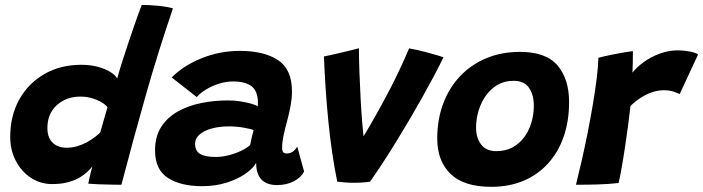

<svg xmlns="http://www.w3.org/2000/svg" viewBox="-20 -740 2827 772"><path d="M334.8 -1.5Q336.2 -8.6 339.1 -21.6Q342 -34.5 345.4 -48.2Q348.9 -61.9 351.2 -70.4Q344.4 -62 332.2 -50.1Q320.1 -38.2 301.2 -26.8Q282.2 -15.2 254.7 -7.6Q227.1 0.1 189.4 0.1Q142.2 0.1 104.1 -25.2Q65.9 -50.5 43.5 -93.5Q21.1 -136.5 21.1 -189.8Q21.1 -274.8 57.6 -340.1Q94.1 -405.4 158.7 -442.4Q223.2 -479.5 307 -479.5Q344.6 -479.5 374.9 -471Q405.2 -462.5 425.2 -449.7Q445.1 -436.9 451.1 -423.9Q458.6 -451.5 469.4 -485.9Q480.2 -520.4 492.4 -556.5Q504.5 -592.6 515.8 -625.6Q527.1 -658.6 536.2 -683.7Q545.4 -708.8 550 -720.2Q579 -720.2 614.4 -716.9Q649.9 -713.6 675.5 -706.4Q616.5 -534.1 567.2 -360.6Q517.9 -187.1 468.1 2.9Q456 2.9 430.1 2.4Q404.2 2 377.2 1Q350.2 0 334.8 -1.5ZM247.2 -146Q268.6 -146 288.4 -151.5Q308.1 -157 325.7 -166.2Q343.2 -175.4 357.8 -186.1Q372.4 -196.9 383 -207.2Q385.9 -217.4 389.9 -231.6Q393.9 -245.8 398.1 -260.4Q402.4 -275.1 406.1 -288.1Q409.9 -301.1 412.2 -308.9Q404.2 -319.4 387.5 -329.2Q370.8 -339 349.1 -345.3Q327.5 -351.6 303.6 -351.6Q246.9 -351.6 208.8 -317.4Q170.6 -283.1 170.6 -225.8Q170.6 -185.9 192 -165.9Q213.4 -146 247.2 -146Z M792.2 8.6Q706.8 8.6 655.1 -24.6Q603.4 -57.8 603.4 -135.5Q603.4 -191.1 628.1 -229.6Q652.9 -268.1 694.8 -291.6Q736.6 -315 788.7 -325.6Q840.8 -336.2 895.6 -336.2Q921.5 -336.2 946.7 -332.4Q971.9 -328.5 990.9 -322.9Q1010 -317.4 1016.4 -312.2Q1017.4 -320.8 1016.8 -335.9Q1016.1 -351 1012 -362Q1004.9 -387.4 981.1 -399.9Q957.2 -412.5 917.6 -412.5Q889.4 -412.5 860.7 -403.6Q832 -394.6 808.6 -380.2Q785.1 -365.9 771 -349.8L670.4 -428.6Q716.8 -475.8 790.2 -505.6Q863.6 -535.4 943.9 -535.4Q1042.1 -535.4 1098.1 -498.2Q1154 -461.1 1154 -372.6Q1154 -346.2 1148.6 -315.9Q1143.1 -285.5 1135 -255.8Q1126.9 -226 1120.6 -197.2Q1114.4 -168.5 1114.4 -145.9Q1114.4 -131.9 1119.2 -127.4Q1124.1 -122.9 1133.2 -122.9Q1146.6 -122.9 1157.1 -130.1Q1167.5 -137.2 1175.2 -150.4L1202.8 -50.1Q1190.8 -27 1161.9 -11.4Q1133 4.1 1093.9 4.1Q1052.4 4.1 1031.1 -18.3Q1009.9 -40.8 1009.9 -85.2Q997.4 -62.5 966 -40.9Q934.6 -19.2 890.1 -5.3Q845.5 8.6 792.2 8.6ZM848.4 -108.9Q872.1 -108.9 898.7 -115.6Q925.2 -122.2 948.6 -133.2Q972 -144.1 985.8 -156.9Q988.9 -172.5 992.5 -188.9Q996.1 -205.2 999.6 -217Q989.6 -221.4 960.4 -226.6Q931.2 -231.9 897.5 -231.9Q875 -231.9 851.6 -227.8Q828.2 -223.8 808.4 -215.2Q788.6 -206.6 776.5 -193.2Q764.4 -179.9 764.4 -161.6Q764.4 -133.8 784.1 -121.3Q803.9 -108.9 848.4 -108.9Z M1625 -545.5Q1658.9 -539.4 1688.6 -531.5Q1718.4 -523.6 1738.7 -517.6Q1759 -511.5 1763.1 -509.6Q1747 -476.2 1725.9 -436.4Q1704.8 -396.5 1680.2 -352.6Q1655.6 -308.8 1629 -263.4Q1602.4 -218 1574.9 -173.4Q1547.5 -128.8 1520.4 -87.1Q1493.2 -45.5 1467.9 -9.6Q1440.1 -5.1 1401.5 -5.1Q1382.9 -5.1 1365.5 -6.6Q1348.1 -8 1336 -9.6Q1324.8 -64 1315.7 -126.1Q1306.6 -188.1 1300.1 -253.9Q1293.6 -319.6 1289.2 -385.5Q1284.9 -451.4 1282.5 -513Q1289.9 -514.4 1307.4 -518.2Q1324.9 -522 1346.5 -527.1Q1368.1 -532.1 1388.8 -537.2Q1409.4 -542.4 1423.2 -546Q1423.2 -505.1 1425.1 -451.6Q1427 -398.1 1429.9 -344.4Q1432.9 -290.6 1436.4 -247.5Q1439.9 -204.4 1443 -183.9L1435.9 -181.5Q1452.6 -209.8 1470.9 -241.2Q1489.2 -272.6 1508.4 -307.4Q1527.6 -342.1 1547.3 -380.1Q1567 -418.1 1586.6 -459.6Q1606.1 -501 1625 -545.5Z M1955 11.2Q1845.6 11.2 1791.9 -40.5Q1738.1 -92.2 1738.1 -183.1Q1738.1 -259.6 1762 -323.3Q1785.9 -387 1829.9 -433.6Q1874 -480.1 1935.1 -505.8Q1996.2 -531.4 2070.8 -531.4Q2175.2 -531.4 2221.8 -476.8Q2268.2 -422.2 2268.2 -329.4Q2268.2 -254.2 2246.9 -191.9Q2225.5 -129.6 2184.8 -84Q2144 -38.4 2086.1 -13.6Q2028.2 11.2 1955 11.2ZM1975.9 -132.2Q2012.2 -132.2 2040.2 -147.2Q2068.2 -162.1 2087.5 -188Q2106.8 -213.9 2116.6 -246.8Q2126.4 -279.6 2126.4 -315.5Q2126.4 -357.9 2107.3 -386.5Q2088.2 -415.1 2044.5 -415.1Q2009.5 -415.1 1981.7 -399.3Q1953.9 -383.5 1934.4 -356.5Q1914.9 -329.5 1904.6 -295.9Q1894.2 -262.4 1894.2 -227Q1894.2 -185.9 1914.5 -159.1Q1934.8 -132.2 1975.9 -132.2Z M2523 -447.9Q2540.5 -470.5 2569.4 -491.1Q2598.2 -511.6 2633.6 -524.6Q2668.9 -537.6 2705.8 -537.6Q2729.6 -537.6 2753.9 -532.8Q2778.2 -528 2786.9 -521L2713.1 -362Q2703.2 -366.4 2687.4 -371.8Q2671.5 -377.2 2649.1 -377.2Q2625.9 -377.2 2602.1 -369.2Q2578.2 -361.2 2556.1 -346.9Q2533.9 -332.6 2514.8 -313.4Q2511.9 -284 2506 -239.4Q2500.1 -194.8 2492.9 -147.4Q2485.8 -100.1 2478.8 -61.4Q2471.9 -22.6 2467.1 -4.2Q2430.8 0.2 2384.4 1.6Q2338.1 3 2295.8 2.8Q2306.6 -40.4 2318.9 -94.1Q2331.2 -147.9 2342.8 -205.9Q2354.2 -264 2363.8 -320.3Q2373.4 -376.6 2379.3 -425.1Q2385.2 -473.6 2386 -507.6Q2411.6 -514.4 2441.3 -520.4Q2471 -526.4 2494.5 -530.2Q2518 -534.1 2524.8 -534.5Q2524.8 -517 2524.4 -489.8Q2524 -462.6 2523 -447.9Z"/></svg>

Font: Grandstander Thin
Style: Italic
Weight: 100
Italic angle: -15°
Designer: Tyler Finck
Foundry: Etcetera Type Co
Version: Version 1.200